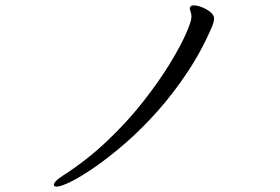

<svg xmlns="http://www.w3.org/2000/svg" viewBox="-20 -674 1040 713"><path d="M191 19Q180 19 180 12Q180 7 187.5 -1.5Q195 -10 214 -22Q304 -80 379 -151.5Q454 -223 512 -297Q570 -371 610 -436.5Q650 -502 670.5 -548.5Q691 -595 691 -611Q691 -622 688 -629.5Q685 -637 685 -643Q685 -648 690 -652Q692 -654 700 -654Q713 -654 730.5 -647Q748 -640 761.5 -629Q775 -618 775 -605Q775 -596 769 -579Q730 -487 676.5 -406.5Q623 -326 563.5 -259.5Q504 -193 444.5 -141.5Q385 -90 333 -54Q281 -18 243.5 0.5Q206 19 191 19Z"/></svg>

Font: QiushuiShotai Bright
Style: Regular
Weight: 400
Designer: Christian Thalmann (Catharsis Fonts)
Version: Version 1.250;